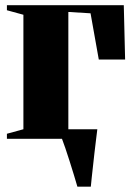

<svg xmlns="http://www.w3.org/2000/svg" viewBox="-20 -522 504 722"><path d="M271 180Q266 162 258.2 136.8Q250.5 111.5 242 84.8Q233.5 58 225.5 34.5Q217.5 11 212 -3L197 -36H346Q343.5 -16.5 340.8 6.2Q338 29 335.2 53Q332.5 77 330 100Q327.5 123 325.2 143.5Q323 164 321.5 180ZM6 0V-19L68 -36V-466.5L6 -483.5V-502.5H445.5L450.5 -298H351.5L320.5 -472L237 -477V-36L331 -19V0Z"/></svg>

Font: Merriweather 144pt Black
Style: Regular
Weight: 900
Version: Version 2.100